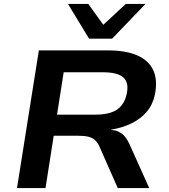

<svg xmlns="http://www.w3.org/2000/svg" viewBox="-20 -963 863 983"><path d="M67 0 179 -705H534Q624 -705 682.5 -679.5Q741 -654 764.5 -604Q788 -554 773 -478Q762 -427 731.5 -391Q701 -355 654.5 -332Q608 -309 548 -299L552 -297L570 -295Q592 -289 609 -274.5Q626 -260 642 -227L744 0H583L489 -213Q479 -235 465.5 -246.5Q452 -258 432 -263Q412 -268 380 -268H255L213 0ZM272 -376H467Q542 -376 580 -402.5Q618 -429 629 -484Q641 -541 611 -567Q581 -593 506 -593H306ZM436 -765 328 -943H432L509 -836L624 -943H725L554 -765Z"/></svg>

Font: Nunito Sans 7pt SemiExpanded
Style: Bold Italic
Weight: 700
Width: 6
Italic angle: -9°
Designer: Vernon Adams
Foundry: Vernon Adams
Version: Version 3.101;gftools[0.9.27]